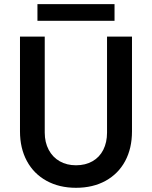

<svg xmlns="http://www.w3.org/2000/svg" viewBox="-20 -896 731 924"><path d="M76.2 -263.7V-719.7H195.3V-257.8Q195.3 -210.9 214.4 -175Q233.4 -139.2 267.3 -119.9Q301.3 -100.6 345.7 -100.6Q391.1 -100.6 425 -119.9Q459 -139.2 477.1 -175Q495.1 -210.9 495.1 -257.8V-719.7H615.2V-263.7Q615.2 -182.1 582.3 -120.8Q549.3 -59.6 488.3 -25.9Q427.2 7.8 345.7 7.8Q265.1 7.8 203.9 -25.9Q142.6 -59.6 109.4 -121.1Q76.2 -182.6 76.2 -263.7ZM160.2 -876H531.2V-795.9H160.2Z"/></svg>

Font: Reddit Sans Vanilla SemiBold
Style: Regular
Weight: 600
Designer: Stephen Hutchings
Foundry: Reddit
Version: Version 1.013